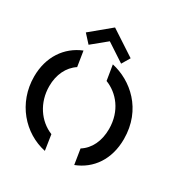

<svg xmlns="http://www.w3.org/2000/svg" viewBox="-195 -1027 1124 1173"><g transform="rotate(30 367.0 -440.0)"><path d="M466.5 -128 483.5 -21C595 -64 667.5 -166 667.5 -309.5C667.5 -520 520.5 -641 380.5 -671.5L398 -564.5C484.5 -531 558 -445 558 -317.5C558 -233 525.5 -165 466.5 -128ZM1 -367.5C1 -180 128 -39 285 -6L268.5 -114.5C176 -151.5 110.5 -246 110.5 -362.5C110.5 -443 142.5 -510.5 200 -548L183 -655C73 -610.5 1 -507 1 -367.5ZM140 -758 192 -701 294 -784.5 422 -700.5 456 -758 279.5 -873.5Z"/></g></svg>

Font: Font.Observer
Style: Regular
Weight: 500
Italic angle: 9°
Version: Version 1.001;FEAKit 1.0